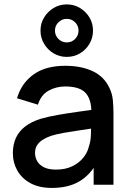

<svg xmlns="http://www.w3.org/2000/svg" viewBox="-20 -862 610 896"><path d="M291.5 -596.5Q258 -596.5 230.2 -613Q202.5 -629.5 185.8 -657.5Q169 -685.5 169 -719Q169 -753 185.8 -780.5Q202.5 -808 230.2 -824.8Q258 -841.5 291.5 -841.5Q325.5 -841.5 353.2 -824.8Q381 -808 397.5 -780.5Q414 -753 414 -719Q414 -685.5 397.5 -657.5Q381 -629.5 353.2 -613Q325.5 -596.5 291.5 -596.5ZM291.5 -664Q314.5 -664 330.5 -680.2Q346.5 -696.5 346.5 -719Q346.5 -742 330.5 -758Q314.5 -774 291.5 -774Q269 -774 252.8 -758Q236.5 -742 236.5 -719Q236.5 -696.5 252.8 -680.2Q269 -664 291.5 -664ZM222.5 15Q162.5 15 122 -7.2Q81.5 -29.5 60.8 -66.2Q40 -103 40 -147Q40 -188 54.5 -219Q69 -250 97.5 -271.8Q126 -293.5 167.5 -307Q203.5 -317.5 249 -325.5Q294.5 -333.5 344.8 -340.5Q395 -347.5 444.5 -354.5L406.5 -333.5Q407.5 -397 379.8 -427.8Q352 -458.5 284.5 -458.5Q242 -458.5 206.5 -438.8Q171 -419 157 -373.5L59.5 -403.5Q79.5 -473 135.8 -514Q192 -555 285.5 -555Q358 -555 411.8 -530.2Q465.5 -505.5 490.5 -452Q503.5 -425.5 506.5 -396Q509.5 -366.5 509.5 -332.5V0H417V-123.5L435 -107.5Q401.5 -45.5 349.8 -15.2Q298 15 222.5 15ZM241 -70.5Q285.5 -70.5 317.5 -86.2Q349.5 -102 369 -126.5Q388.5 -151 394.5 -177.5Q403 -201.5 404.2 -231.5Q405.5 -261.5 405.5 -279.5L439.5 -267Q390 -259.5 349.5 -253.5Q309 -247.5 276.2 -241.8Q243.5 -236 218 -228Q196.5 -220.5 179.8 -210Q163 -199.5 153.2 -184.5Q143.5 -169.5 143.5 -148Q143.5 -127 154 -109.2Q164.5 -91.5 186 -81Q207.5 -70.5 241 -70.5Z"/></svg>

Font: Manrope ExtraLight SemiBold
Style: Regular
Weight: 600
Version: Version 4.504